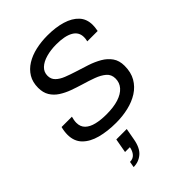

<svg xmlns="http://www.w3.org/2000/svg" viewBox="-279 -818 1232 1232"><g transform="rotate(-45 336.5 -202.5)"><path d="M306.9 11.5Q228.8 11.5 166.3 -5.1Q103.8 -21.8 67.4 -58.7Q31.1 -95.6 31.1 -155.6Q31.1 -170.1 33.3 -186.3Q35.6 -202.6 39.5 -217.2H133.3Q130 -205.7 127.7 -193.2Q125.5 -180.6 125.5 -169.4Q125.5 -133.2 148 -111.4Q170.5 -89.6 210.1 -80.1Q249.6 -70.5 301 -70.5Q365.6 -70.5 410.9 -85Q456.3 -99.6 480.5 -127.1Q504.7 -154.6 504.7 -192.2Q504.7 -229.2 479.2 -251.2Q453.6 -273.1 413 -288.2Q372.3 -303.2 326.1 -316.6Q287.7 -328.1 249.5 -342Q211.3 -356 179.6 -376.5Q147.9 -397.1 129.4 -427.4Q110.9 -457.6 110.9 -501.2Q110.9 -552.4 133.1 -589.1Q155.4 -625.9 194.4 -650.1Q233.5 -674.3 284.1 -685.7Q334.6 -697.1 390.7 -697.1Q465.3 -697.1 522.4 -679.9Q579.6 -662.6 612 -627.8Q644.5 -593 644.5 -538.8Q644.5 -528.4 643.2 -516.6Q642 -504.9 639 -489.2H544.9Q547.9 -501.1 548.6 -509.2Q549.4 -517.2 549.4 -523.4Q549.4 -570 508.3 -593.2Q467.2 -616.5 390.8 -616.5Q339.2 -616.5 297.8 -604.6Q256.3 -592.8 232.2 -569.9Q208.1 -547.1 208.1 -513.2Q208.1 -482.8 228.5 -462.9Q248.9 -442.9 282.9 -429.4Q317 -415.9 356.8 -403.5Q398.7 -390.6 442 -376.4Q485.4 -362.1 522 -341.1Q558.6 -320.1 581.1 -288.2Q603.5 -256.4 603.5 -209Q603.5 -150 579.4 -108.3Q555.2 -66.6 513.7 -40Q472.1 -13.5 418.6 -1Q365.2 11.5 306.9 11.5ZM184.7 291.6 191.8 251.6Q219.7 251.6 236.2 233.1Q252.6 214.5 258 184.1H214.1L231.5 87.5H326.2L311.9 166.3Q300.3 233.1 265.7 262.3Q231.1 291.6 184.7 291.6Z"/></g></svg>

Font: Archivo Variable SemiBold
Style: Italic
Weight: 600
Italic angle: -10°
Designer: Hector Gatti
Foundry: Omnibus-Type
Version: Version 2.001